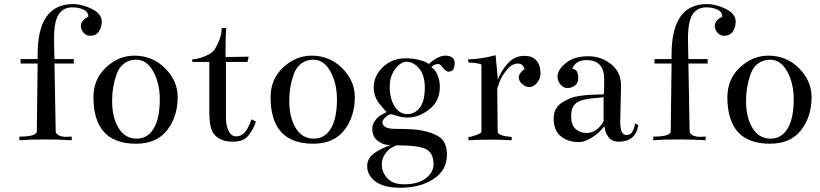

<svg xmlns="http://www.w3.org/2000/svg" viewBox="-20 -675 3945 924"><path d="M325.2 0Q267.6 -3.9 194.3 -3.9Q121.1 -3.9 73.2 0V-17.6Q156.2 -17.6 157.2 -43L161.1 -369.1H79.1V-390.6H161.1Q161.1 -401.4 161.1 -412.1Q161.1 -655.3 331.1 -655.3Q376 -655.3 422.9 -631.8Q469.7 -608.4 469.7 -570.3Q469.7 -544.9 456.1 -523.9Q442.4 -502.9 414.1 -502.9Q394.5 -502.9 381.8 -518.1Q369.1 -533.2 369.1 -549.8Q369.1 -562.5 377.9 -574.2Q386.7 -585.9 396.5 -589.8L405.3 -594.7Q404.3 -619.1 380.9 -629.4Q357.4 -639.6 328.1 -639.6Q285.2 -639.6 262.7 -606.4Q239.3 -570.3 240.2 -483.4Q240.2 -442.4 241.2 -423.8Q242.2 -405.3 242.2 -390.6H335V-369.1H242.2L248 -43Q249 -30.3 263.7 -23.4Q278.3 -16.6 295.9 -16.6Q305.7 -16.6 325.2 -17.6Z M637.7 -7.8Q690.4 -7.8 719.7 -56.6Q749 -105.5 749 -197.3Q749 -273.4 717.8 -330.6Q686.5 -387.7 635.7 -387.7Q601.6 -387.7 577.1 -369.1Q552.7 -350.6 541.5 -318.8Q530.3 -287.1 524.9 -255.9Q519.5 -224.6 519.5 -190.4Q519.5 -109.4 550.8 -58.6Q582 -7.8 637.7 -7.8ZM627 -407.2Q713.9 -407.2 774.4 -346.7Q835 -286.1 835 -208Q835 -113.3 784.2 -48.3Q733.4 16.6 634.8 16.6Q429.7 16.6 429.7 -207Q429.7 -293.9 490.2 -350.6Q550.8 -407.2 627 -407.2Z M1170.9 -377H1067.4Q1067.4 -377 1067.4 -111.3Q1067.4 -69.3 1080.6 -43.9Q1093.8 -18.6 1116.2 -18.6Q1141.6 -18.6 1158.7 -39.1Q1175.8 -59.6 1190.4 -100.6L1211.9 -89.8Q1203.1 -66.4 1196.3 -53.7Q1189.5 -41 1176.8 -24.4Q1164.1 -7.8 1145.5 -0.5Q1127 6.8 1100.6 6.8Q1042 6.8 1012.7 -26.4Q999 -41 993.2 -67.9Q987.3 -94.7 987.3 -146.5V-377H905.3V-389.6Q928.7 -389.6 962.4 -402.8Q996.1 -416 1008.8 -431.6Q1021.5 -448.2 1034.2 -479Q1046.9 -509.8 1046.9 -540H1069.3Q1065.4 -508.8 1065.4 -444.3Q1065.4 -437.5 1065.4 -422.9Q1065.4 -408.2 1065.4 -400.4L1176.8 -402.3Z M1490.2 -7.8Q1543 -7.8 1572.3 -56.6Q1601.6 -105.5 1601.6 -197.3Q1601.6 -273.4 1570.3 -330.6Q1539.1 -387.7 1488.3 -387.7Q1454.1 -387.7 1429.7 -369.1Q1405.3 -350.6 1394 -318.8Q1382.8 -287.1 1377.4 -255.9Q1372.1 -224.6 1372.1 -190.4Q1372.1 -109.4 1403.3 -58.6Q1434.6 -7.8 1490.2 -7.8ZM1479.5 -407.2Q1566.4 -407.2 1627 -346.7Q1687.5 -286.1 1687.5 -208Q1687.5 -113.3 1636.7 -48.3Q1585.9 16.6 1487.3 16.6Q1282.2 16.6 1282.2 -207Q1282.2 -293.9 1342.8 -350.6Q1403.3 -407.2 1479.5 -407.2Z M2138.7 -330.1Q2127 -330.1 2111.8 -348.6Q2096.7 -367.2 2092.8 -367.2Q2068.4 -367.2 2055.7 -351.6L2067.4 -342.8Q2077.1 -334 2086.9 -310.5Q2096.7 -287.1 2096.7 -256.8Q2096.7 -188.5 2046.4 -148.9Q1996.1 -109.4 1941.4 -109.4Q1915 -109.4 1887.7 -118.2L1861.3 -126L1850.6 -122.1Q1840.8 -117.2 1831.1 -106.9Q1821.3 -96.7 1820.3 -86.9Q1821.3 -54.7 1883.8 -54.7Q1969.7 -54.7 2004.9 -47.9Q2066.4 -37.1 2098.6 -12.7Q2130.9 11.7 2130.9 70.3Q2130.9 143.6 2066.9 186Q2002.9 228.5 1907.2 228.5Q1826.2 228.5 1786.6 198.2Q1747.1 168 1747.1 125Q1747.1 89.8 1775.9 66.4Q1804.7 43 1860.4 22.5Q1859.4 22.5 1855.5 22.5Q1851.6 22.5 1850.6 22.5Q1822.3 22.5 1796.9 2Q1771.5 -18.6 1771.5 -55.7Q1771.5 -75.2 1784.2 -93.3Q1796.9 -111.3 1809.1 -118.7Q1821.3 -126 1840.8 -135.7Q1836.9 -138.7 1826.7 -150.9Q1816.4 -163.1 1805.2 -176.3Q1793.9 -189.5 1786.1 -210.9Q1778.3 -232.4 1778.3 -253.9Q1778.3 -308.6 1822.3 -351.6Q1866.2 -394.5 1932.6 -394.5Q1964.8 -394.5 1992.7 -387.7Q2020.5 -380.9 2032.2 -374L2043.9 -367.2Q2088.9 -407.2 2122.1 -407.2Q2168 -407.2 2168 -370.1Q2168 -330.1 2138.7 -330.1ZM2024.4 -254.9Q2024.4 -312.5 1997.1 -345.2Q1969.7 -377.9 1937.5 -377.9Q1908.2 -377.9 1881.8 -342.8Q1855.5 -307.6 1855.5 -256.8Q1855.5 -202.1 1878.4 -164.1Q1901.4 -126 1940.4 -126Q1976.6 -126 2000.5 -157.2Q2024.4 -188.5 2024.4 -254.9ZM2066.4 115.2Q2066.4 59.6 2028.8 42Q1991.2 24.4 1887.7 24.4L1871.1 32.2Q1853.5 39.1 1835.4 62.5Q1817.4 85.9 1817.4 118.2Q1817.4 153.3 1843.8 182.6Q1870.1 211.9 1923.8 211.9Q1992.2 211.9 2029.3 183.1Q2066.4 154.3 2066.4 115.2Z M2503.9 -406.2Q2541 -406.2 2561 -384.3Q2581.1 -362.3 2581.1 -321.3Q2581.1 -296.9 2564.5 -276.4Q2547.9 -255.9 2526.4 -255.9Q2510.7 -255.9 2494.1 -269.5Q2477.5 -283.2 2476.6 -301.8Q2476.6 -323.2 2504.9 -342.8Q2502 -351.6 2494.6 -360.4Q2487.3 -369.1 2471.7 -369.1Q2444.3 -369.1 2419.4 -339.4Q2394.5 -309.6 2383.8 -280.3L2373 -250L2375 -41Q2376 -21.5 2442.4 -15.6V0Q2401.4 -2.9 2335.9 -2.9Q2274.4 -2.9 2234.4 0V-15.6Q2249 -16.6 2272.9 -25.4Q2296.9 -34.2 2296.9 -41V-364.3Q2284.2 -372.1 2234.4 -374L2232.4 -389.6Q2288.1 -389.6 2365.2 -409.2L2376 -292Q2391.6 -334 2423.8 -370.1Q2456.1 -406.2 2503.9 -406.2Z M3037.1 -81.1 3051.8 -72.3Q3039.1 6.8 2958 6.8Q2924.8 6.8 2908.2 -15.1Q2891.6 -37.1 2888.7 -67.4Q2869.1 -44.9 2858.9 -35.2Q2848.6 -25.4 2820.3 -8.3Q2792 8.8 2763.7 8.8Q2714.8 8.8 2679.7 -18.6Q2644.5 -45.9 2644.5 -105.5Q2644.5 -131.8 2655.8 -151.4Q2667 -170.9 2687 -183.1Q2707 -195.3 2727.5 -203.1Q2748 -210.9 2775.4 -214.4Q2802.7 -217.8 2820.8 -218.8Q2838.9 -219.7 2860.8 -220.2Q2882.8 -220.7 2884.8 -220.7Q2887.7 -220.7 2887.7 -293Q2887.7 -385.7 2802.7 -385.7Q2773.4 -385.7 2755.9 -373Q2738.3 -360.4 2734.4 -342.8Q2762.7 -342.8 2762.7 -299.8Q2762.7 -273.4 2745.1 -262.2Q2727.5 -251 2710.9 -251Q2692.4 -251 2677.7 -268.1Q2663.1 -285.2 2663.1 -305.7Q2663.1 -341.8 2709 -376Q2746.1 -404.3 2811.5 -404.3Q2873 -404.3 2920.9 -366.2Q2968.8 -328.1 2968.8 -262.7Q2968.8 -230.5 2966.8 -172.9Q2964.8 -115.2 2964.8 -89.8Q2964.8 -24.4 2995.1 -25.4Q3012.7 -25.4 3021.5 -38.1Q3030.3 -50.8 3037.1 -81.1ZM2884.8 -91.8V-207Q2850.6 -204.1 2821.8 -200.7Q2793 -197.3 2772.5 -189.9Q2752 -182.6 2740.2 -165Q2728.5 -147.5 2728.5 -116.2Q2728.5 -74.2 2749.5 -54.7Q2770.5 -35.2 2802.7 -35.2Q2853.5 -35.2 2884.8 -91.8Z M3376 0Q3318.4 -3.9 3245.1 -3.9Q3171.9 -3.9 3124 0V-17.6Q3207 -17.6 3208 -43L3211.9 -369.1H3129.9V-390.6H3211.9Q3211.9 -401.4 3211.9 -412.1Q3211.9 -655.3 3381.8 -655.3Q3426.8 -655.3 3473.6 -631.8Q3520.5 -608.4 3520.5 -570.3Q3520.5 -544.9 3506.8 -523.9Q3493.2 -502.9 3464.8 -502.9Q3445.3 -502.9 3432.6 -518.1Q3419.9 -533.2 3419.9 -549.8Q3419.9 -562.5 3428.7 -574.2Q3437.5 -585.9 3447.3 -589.8L3456.1 -594.7Q3455.1 -619.1 3431.6 -629.4Q3408.2 -639.6 3378.9 -639.6Q3335.9 -639.6 3313.5 -606.4Q3290 -570.3 3291 -483.4Q3291 -442.4 3292 -423.8Q3293 -405.3 3293 -390.6H3385.7V-369.1H3293L3298.8 -43Q3299.8 -30.3 3314.5 -23.4Q3329.1 -16.6 3346.7 -16.6Q3356.4 -16.6 3376 -17.6Z M3688.5 -7.8Q3741.2 -7.8 3770.5 -56.6Q3799.8 -105.5 3799.8 -197.3Q3799.8 -273.4 3768.6 -330.6Q3737.3 -387.7 3686.5 -387.7Q3652.3 -387.7 3627.9 -369.1Q3603.5 -350.6 3592.3 -318.8Q3581.1 -287.1 3575.7 -255.9Q3570.3 -224.6 3570.3 -190.4Q3570.3 -109.4 3601.6 -58.6Q3632.8 -7.8 3688.5 -7.8ZM3677.7 -407.2Q3764.6 -407.2 3825.2 -346.7Q3885.7 -286.1 3885.7 -208Q3885.7 -113.3 3835 -48.3Q3784.2 16.6 3685.5 16.6Q3480.5 16.6 3480.5 -207Q3480.5 -293.9 3541 -350.6Q3601.6 -407.2 3677.7 -407.2Z"/></svg>

Font: Bentham
Style: Regular
Weight: 400
Version: Version 002.002